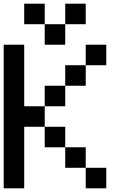

<svg xmlns="http://www.w3.org/2000/svg" viewBox="-20 -1020 707 1040"><path d="M111.1 -333.3V0H0V-777.8H111.1V-444.4H222.2V-333.3ZM555.6 -666.7H444.4V-777.8H555.6ZM444.4 -555.6H333.3V-666.7H444.4ZM333.3 -444.4H222.2V-555.6H333.3ZM555.6 0H444.4V-111.1H555.6ZM444.4 -111.1H333.3V-222.2H444.4ZM333.3 -222.2H222.2V-333.3H333.3ZM222.2 -888.9H111.1V-1000H222.2ZM333.3 -777.8H222.2V-888.9H333.3ZM444.4 -888.9H333.3V-1000H444.4Z"/></svg>

Font: Pixeloid Mono
Style: Regular
Weight: 400
Monospace: yes
Designer: GGBotNet
Foundry: GGBotNet
Version: 0.5